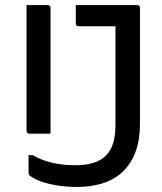

<svg xmlns="http://www.w3.org/2000/svg" viewBox="-20 -720 640 760"><path d="M280 -66Q319 -66 349 -75Q379 -84 398 -103Q412 -117 420.5 -134.5Q429 -152 433 -174.5Q437 -197 437 -224V-616H291Q286 -616 283 -619Q280 -622 280 -627V-700H523Q527 -700 529 -698.5Q531 -697 532.5 -695Q534 -693 534 -689V-227Q534 -168 517.5 -122Q501 -76 469.5 -44Q438 -12 391 4Q344 20 284 20Q244 20 206.5 14Q169 8 140.5 -2.5Q112 -13 98 -25Q95 -27 94 -29.5Q93 -32 93 -37V-106H109Q144 -86 185 -76Q226 -66 280 -66ZM85 -700H169Q174 -700 177 -697Q180 -694 180 -689V-191H96Q91 -191 88 -194Q85 -197 85 -202Z"/></svg>

Font: Code D OnePiece
Style: Regular
Weight: 400
Version: Version 1.085; ttfautohint (v1.8.4.7-5d5b);Nerd Fonts 3.0.2